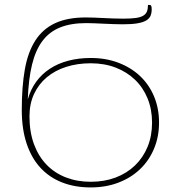

<svg xmlns="http://www.w3.org/2000/svg" viewBox="-20 -774 737 798"><path d="M357 -18.5Q414 -18.5 460.8 -36.2Q507.5 -54 541.2 -86.5Q575 -119 593.5 -164.2Q612 -209.5 612 -264.5Q612 -319 593.5 -364.5Q575 -410 541.2 -442.5Q507.5 -475 460.8 -493Q414 -511 357 -511Q302 -511 255.5 -496.2Q209 -481.5 175 -453.2Q141 -425 121.8 -384Q102.5 -343 102.5 -290.5Q102.5 -225.5 121.2 -174.8Q140 -124 173.8 -89.2Q207.5 -54.5 254.2 -36.5Q301 -18.5 357 -18.5ZM602 -753.5Q606.5 -753.5 608.5 -749.5Q610.5 -745.5 610.5 -735.5Q610.5 -720.5 605.8 -708.8Q601 -697 587.8 -689Q574.5 -681 551 -677Q527.5 -673 490 -673Q472 -673 451.5 -673.8Q431 -674.5 410.8 -675.5Q390.5 -676.5 372 -677.2Q353.5 -678 338.5 -678Q275 -678 230 -660Q185 -642 156.2 -603.5Q127.5 -565 113 -505Q98.5 -445 95.5 -361Q107 -402 130.2 -434Q153.5 -466 186.8 -488Q220 -510 263.2 -521.5Q306.5 -533 357.5 -533Q420.5 -533 472.8 -513Q525 -493 562.5 -457.5Q600 -422 620.5 -372.8Q641 -323.5 641 -264.5Q641 -205.5 620.2 -156Q599.5 -106.5 562 -70.8Q524.5 -35 472.2 -15Q420 5 357 5Q291 5 238 -15.8Q185 -36.5 147.8 -77Q110.5 -117.5 90.5 -177.8Q70.5 -238 70.5 -317.5Q70.5 -413.5 83.2 -485.5Q96 -557.5 126.8 -605.5Q157.5 -653.5 208.8 -677.5Q260 -701.5 337 -701.5Q352 -701.5 371 -700.8Q390 -700 410.5 -699Q431 -698 452 -697.2Q473 -696.5 492 -696.5Q524 -696.5 544 -699.2Q564 -702 575.2 -708.8Q586.5 -715.5 590.8 -726.5Q595 -737.5 595 -753.5Z"/></svg>

Font: Lato 2
Style: Regular
Weight: 200
Designer: Lukasz Dziedzic with Adam Twardoch and Botio Nikoltchev
Foundry: tyPoland Lukasz Dziedzic
Version: Version 2.015; 2015-08-06; http://www.latofonts.com/